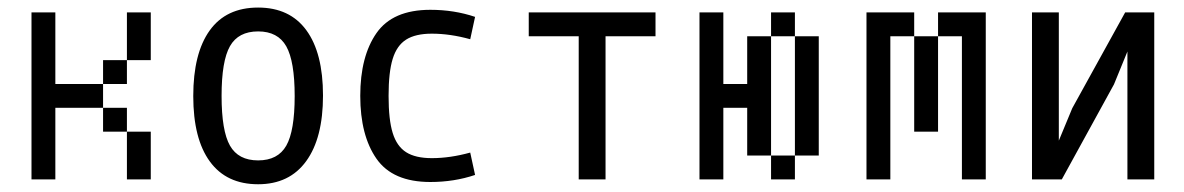

<svg xmlns="http://www.w3.org/2000/svg" viewBox="-20 -470 3102 503"><path d="M125 -437.5V-375H62.5V-437.5ZM125 -375V-312.5H62.5V-375ZM125 -312.5V-250H62.5V-312.5ZM125 -250V-187.5H62.5V-250ZM125 -187.5V-125H62.5V-187.5ZM125 -125V-62.5H62.5V-125ZM125 -62.5V0H62.5V-62.5ZM312.5 -187.5V-125H250V-187.5ZM375 -125V-62.5H312.5V-125ZM375 -62.5V0H312.5V-62.5ZM312.5 -312.5V-250H250V-312.5ZM375 -375V-312.5H312.5V-375ZM375 -437.5V-375H312.5V-437.5ZM187.5 -250V-187.5H125V-250ZM250 -250V-187.5H187.5V-250Z M656.2 12.7Q573.2 12.7 529.8 -46.9Q486.3 -106.4 486.3 -218.3Q486.3 -330.1 529.3 -390.1Q572.3 -450.2 656.2 -450.2Q739.3 -450.2 782.7 -390.6Q826.2 -331.1 826.2 -219.7Q826.2 -108.4 782.2 -47.9Q738.3 12.7 656.2 12.7ZM656.2 -49.8Q708 -49.8 730 -88.4Q752 -127 752 -218.3Q752 -309.6 730 -348.6Q708 -387.7 656.2 -387.7Q604.5 -387.7 582.5 -349.1Q560.5 -310.5 560.5 -218.8Q560.5 -127 582.5 -88.4Q604.5 -49.8 656.2 -49.8Z M1211.9 -367.2Q1159.2 -381.8 1111.3 -381.8Q1068.4 -381.8 1043.9 -366.2Q1019.5 -350.6 1008.8 -315.9Q998 -281.2 998 -218.8Q998 -156.2 1008.8 -121.6Q1019.5 -86.9 1043.9 -71.3Q1068.4 -55.7 1111.3 -55.7Q1159.2 -55.7 1211.9 -70.3L1224.6 -11.7Q1169.9 6.8 1107.4 6.8Q1008.8 6.8 966.3 -54.2Q923.8 -115.2 923.8 -218.8Q923.8 -322.3 966.3 -383.3Q1008.8 -444.3 1107.4 -444.3Q1169.9 -444.3 1224.6 -425.8Z M1566.4 -375V0H1496.1V-375H1365.2V-437.5H1697.3V-375Z M1875 -437.5V-375H1812.5V-437.5ZM1875 -375V-312.5H1812.5V-375ZM1875 -312.5V-250H1812.5V-312.5ZM1875 -250V-187.5H1812.5V-250ZM1875 -187.5V-125H1812.5V-187.5ZM1875 -125V-62.5H1812.5V-125ZM1875 -62.5V0H1812.5V-62.5ZM2062.5 -62.5V0H2000V-62.5ZM2062.5 -437.5V-375H2000V-437.5ZM2000 -375V-312.5H1937.5V-375ZM2000 -312.5V-250H1937.5V-312.5ZM2000 -250V-187.5H1937.5V-250ZM2000 -187.5V-125H1937.5V-187.5ZM2000 -125V-62.5H1937.5V-125ZM1937.5 -250V-187.5H1875V-250ZM2125 -375V-312.5H2062.5V-375ZM2125 -125V-62.5H2062.5V-125ZM2125 -187.5V-125H2062.5V-187.5ZM2125 -250V-187.5H2062.5V-250ZM2125 -312.5V-250H2062.5V-312.5Z M2312.5 -437.5V-375H2250V-437.5ZM2312.5 -375V-312.5H2250V-375ZM2312.5 -312.5V-250H2250V-312.5ZM2312.5 -250V-187.5H2250V-250ZM2312.5 -187.5V-125H2250V-187.5ZM2312.5 -125V-62.5H2250V-125ZM2312.5 -62.5V0H2250V-62.5ZM2562.5 -62.5V0H2500V-62.5ZM2562.5 -125V-62.5H2500V-125ZM2562.5 -187.5V-125H2500V-187.5ZM2562.5 -250V-187.5H2500V-250ZM2562.5 -312.5V-250H2500V-312.5ZM2562.5 -375V-312.5H2500V-375ZM2562.5 -437.5V-375H2500V-437.5ZM2375 -437.5V-375H2312.5V-437.5ZM2500 -437.5V-375H2437.5V-437.5ZM2437.5 -375V-312.5H2375V-375ZM2437.5 -312.5V-250H2375V-312.5ZM2437.5 -250V-187.5H2375V-250ZM2437.5 -187.5V-125H2375V-187.5Z M2683.6 -437.5H2753.9V-101.6L2789.1 -186.5L2927.7 -437.5H3003.9V0H2933.6V-335L2898.4 -249L2761.7 0H2683.6Z"/></svg>

Font: Sudo Variable
Style: Regular
Weight: 400
Monospace: yes
Designer: Jens Kutilek
Foundry: Jens Kutilek
Version: Version 0.040